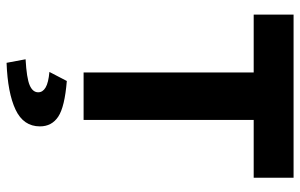

<svg xmlns="http://www.w3.org/2000/svg" viewBox="-188 -505 931 596"><g transform="rotate(90 278.0 -206.5)"><path d="M204.4 0V-528H24.9V-651.8H531.2V-528H351.7V0ZM174.5 239.1 163.5 180.1Q222.1 176.8 244 167.4Q266 158 266 140.9Q266 126.8 251.2 118Q236.3 109.1 202.8 106.1L230.9 52.1Q311.3 58.6 341.6 78.7Q371.8 98.7 371.8 135.6Q371.8 186.7 319.9 211.2Q268 235.7 174.5 239.1Z"/></g></svg>

Font: Source Sans Variable
Style: Regular
Weight: 200
Designer: Paul D. Hunt
Foundry: Adobe Systems Incorporated
Version: Version 3.006;hotconv 1.0.111;makeotfexe 2.5.65597